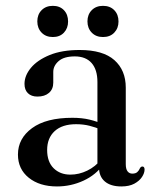

<svg xmlns="http://www.w3.org/2000/svg" viewBox="-20 -644 546 674"><path d="M327.5 -56.5V-64.5L322 -65.5V-356Q322 -399.5 301.5 -422.8Q281 -446 242.5 -446Q204.5 -446 185.8 -429.5Q167 -413 167 -391.5V-354Q167 -331 152 -318Q137 -305 111.5 -305Q90 -305 78 -316.8Q66 -328.5 66 -349.5Q66 -378.5 88.5 -405.8Q111 -433 154.2 -450.8Q197.5 -468.5 259.5 -468.5Q341.5 -468.5 381.5 -433Q421.5 -397.5 421.5 -336.5V-68Q421.5 -50.5 427.8 -42.5Q434 -34.5 444.5 -34.5Q456 -34.5 462 -40Q468 -45.5 471 -53Q472.5 -56 474.8 -57.8Q477 -59.5 480 -59.5Q483.5 -59.5 485.5 -56.8Q487.5 -54 487.5 -49Q487.5 -36.5 478.5 -22.8Q469.5 -9 451.5 0.8Q433.5 10.5 406 10.5Q368.5 10.5 348 -7Q327.5 -24.5 327.5 -56.5ZM43 -101.5Q43 -158 92.5 -194.2Q142 -230.5 234 -230.5Q268 -230.5 294.8 -224Q321.5 -217.5 342.5 -207.5L336 -188.5Q316 -197 294.2 -202.5Q272.5 -208 247 -208Q198.5 -208 172 -183.8Q145.5 -159.5 145.5 -117.5Q145.5 -76 168.2 -53.5Q191 -31 227 -31Q257.5 -31 286.2 -45Q315 -59 335.5 -84.5L344 -68Q317 -30 273 -9.8Q229 10.5 180 10.5Q119 10.5 81 -20Q43 -50.5 43 -101.5ZM165.5 -514Q141 -514 126 -529.5Q111 -545 111 -569Q111 -593 126 -608.2Q141 -623.5 165.5 -623.5Q190 -623.5 204.5 -608.2Q219 -593 219 -568.5Q219 -545 204.5 -529.5Q190 -514 165.5 -514ZM341.5 -514Q317 -514 302 -529.5Q287 -545 287 -569Q287 -593 302 -608.2Q317 -623.5 341.5 -623.5Q366.5 -623.5 381.2 -608.2Q396 -593 396 -568.5Q396 -545 381.2 -529.5Q366.5 -514 341.5 -514Z"/></svg>

Font: Fraunces 60pt
Style: Regular
Weight: 400
Version: Version 1.000;[b76b70a41]